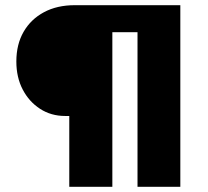

<svg xmlns="http://www.w3.org/2000/svg" viewBox="-20 -720 803 740"><path d="M247 0V-273H231Q177 -273 134.5 -300.5Q92 -328 67.5 -375Q43 -422 43 -483Q43 -549 71 -597.5Q99 -646 149.5 -673Q200 -700 268 -700H675V0H510V-596H413V0Z"/></svg>

Font: Lexend
Style: Bold
Weight: 700
Designer: Bonnie Shaver-Troup, Thomas Jockin
Foundry: Lexend
Version: Version 1.007; ttfautohint (v1.8.3)